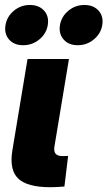

<svg xmlns="http://www.w3.org/2000/svg" viewBox="-20 -763 438 783"><path d="M186 0.5Q91.3 0.5 54.4 -34.7Q17.6 -69.8 30.3 -148.9L92.3 -522.5H261.2L202.1 -166Q198.7 -145.5 206.8 -136Q214.8 -126.5 235.4 -126.5Q241.7 -126.5 247.6 -126.7Q253.4 -127 257.8 -127L242.7 -2.4Q231 -1.5 216.3 -0.5Q201.7 0.5 186 0.5ZM296.9 -578.6Q259.8 -578.6 239.3 -602.1Q218.8 -625.5 224.6 -660.6Q230.5 -695.8 258.8 -719.2Q287.1 -742.7 324.2 -742.7Q361.3 -742.7 382.1 -719.5Q402.8 -696.3 397 -660.6Q391.1 -625.5 362.5 -602.1Q334 -578.6 296.9 -578.6ZM74.2 -578.6Q37.1 -578.6 16.8 -602.1Q-3.4 -625.5 2.4 -660.6Q8.3 -695.8 36.6 -719.2Q64.9 -742.7 101.6 -742.7Q139.2 -742.7 159.9 -719.5Q180.7 -696.3 174.8 -660.6Q168.9 -625.5 140.4 -602.1Q111.8 -578.6 74.2 -578.6Z"/></svg>

Font: Inter 28pt ExtraBold
Style: Italic
Weight: 800
Italic angle: -9.3988°
Designer: Rasmus Andersson
Foundry: rsms
Version: Version 4.001;git-66647c0bb